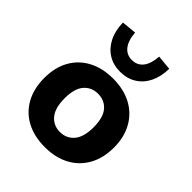

<svg xmlns="http://www.w3.org/2000/svg" viewBox="-213 -879 1015 1015"><g transform="rotate(45 294.5 -372.0)"><path d="M294 11Q215 11 156.5 -20Q98 -51 66 -109Q34 -167 34 -246Q34 -325 66 -382Q98 -439 156.5 -470Q215 -501 294 -501Q373 -501 431.5 -470Q490 -439 522.5 -381.5Q555 -324 555 -246Q555 -167 522.5 -109Q490 -51 431.5 -20Q373 11 294 11ZM294 -102Q343 -102 373 -137.5Q403 -173 403 -246Q403 -319 373 -353.5Q343 -388 294 -388Q246 -388 216 -353.5Q186 -319 186 -246Q186 -173 216 -137.5Q246 -102 294 -102ZM294 -552Q243 -552 204.5 -576Q166 -600 144 -644Q122 -688 121 -747L204 -755Q208 -699 231.5 -669.5Q255 -640 294 -640Q334 -640 357 -669.5Q380 -699 384 -755L467 -747Q466 -688 444.5 -644Q423 -600 384 -576Q345 -552 294 -552Z"/></g></svg>

Font: Nunito Sans 12pt ExtraLight 12pt ExtraBold
Style: Regular
Weight: 800
Version: Version 3.101;gftools[0.9.27]